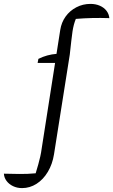

<svg xmlns="http://www.w3.org/2000/svg" viewBox="-149 -759 581 985"><path d="M-36 206Q-61 206 -82 196Q-103 186 -115.5 169Q-128 152 -129 132Q-94 133 -50.5 133.5Q-7 134 34 130Q42 104 47.5 84Q53 64 57.5 44.5Q62 25 65 2L160 -605Q166 -644 187.5 -674Q209 -704 242.5 -721.5Q276 -739 315 -739Q342 -739 363.5 -729.5Q385 -720 397.5 -703.5Q410 -687 412 -666Q322 -669 240 -662Q234 -647 230 -632Q226 -617 223 -598Q220 -579 217 -551Q214 -523 209 -479L128 33Q120 83 96.5 122.5Q73 162 38.5 184Q4 206 -36 206ZM169 -436H44L48 -457Q70 -468 93.5 -474.5Q117 -481 144 -483H174Z"/></svg>

Font: Piazzolla 24pt
Style: Italic
Weight: 400
Italic angle: -11.3°
Designer: Juan Pablo del Peral
Foundry: Huerta Tipografica
Version: Version 2.005